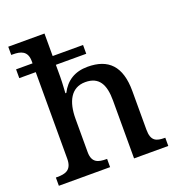

<svg xmlns="http://www.w3.org/2000/svg" viewBox="-136 -873 916 986"><g transform="rotate(-20 322.0 -380.0)"><path d="M18 0H298V-45H295C251 -45 216 -53 216 -112V-294C216 -387 249 -454 327 -454C402 -454 429 -404 429 -317V0H616V-45H613C568 -45 539 -54 539 -117V-328C539 -465 478 -524 365 -524C294 -524 246 -492 217 -435H212C212 -441 216 -488 216 -524V-589H382V-637H216V-760H18V-715H27C68 -715 106 -706 106 -649V-637H16V-589H106V-116C106 -54 70 -45 26 -45H18Z"/></g></svg>

Font: Noto Serif Ethiopic Medium
Style: Regular
Weight: 500
Designer: Monotype Design Team
Foundry: Monotype Imaging Inc.
Version: Version 2.102